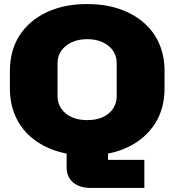

<svg xmlns="http://www.w3.org/2000/svg" viewBox="-20 -759 864 951"><path d="M432 172Q375 172 342.5 145Q310 118 310 69V-37H515V33H695V172ZM412 11Q326 11 255.5 -12.5Q185 -36 134 -79.5Q83 -123 56 -184.5Q29 -246 29 -321V-407Q29 -509 76.5 -583Q124 -657 210.5 -698Q297 -739 412 -739Q498 -739 568.5 -715.5Q639 -692 690 -648.5Q741 -605 768 -544Q795 -483 795 -407V-321Q795 -220 747 -145.5Q699 -71 613 -30Q527 11 412 11ZM412 -164Q457 -164 489.5 -179Q522 -194 540 -221Q558 -248 558 -283V-446Q558 -481 540 -507.5Q522 -534 489 -549.5Q456 -565 412 -565Q368 -565 335 -549.5Q302 -534 283.5 -507.5Q265 -481 265 -446V-283Q265 -248 283.5 -221Q302 -194 335 -179Q368 -164 412 -164Z"/></svg>

Font: Hubot Sans Condensed ExtraLight Black
Style: Regular
Weight: 900
Version: Version 2.000